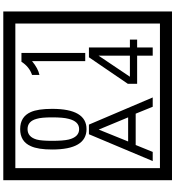

<svg xmlns="http://www.w3.org/2000/svg" viewBox="32 -1032 1090 1195"><g transform="rotate(-90 577.5 -435.0)"><path d="M1103 90H53V-960H1103ZM1028 15V-885H128V15ZM497 -656Q497 -442 371 -442Q244 -442 244 -656Q244 -744 265 -789Q294 -855 371 -855Q448 -855 477 -789Q497 -745 497 -656ZM444 -656Q444 -723 435 -752Q420 -809 371 -809Q322 -809 306 -752Q298 -723 298 -656Q298 -587 306 -553Q322 -488 371 -488Q419 -488 435 -554Q444 -587 444 -656ZM845 -450H794V-781Q748 -743 708 -735V-781Q759 -798 790 -847H845ZM568 -30H510L467 -136H272L229 -30H172L339 -427H399ZM444 -183 368 -366 294 -183ZM928 -127H879V-30H828V-127H653V-185L818 -427H879V-172H928ZM828 -172V-367L697 -172Z"/></g></svg>

Font: Unicode BMP Fallback SIL
Style: Regular
Weight: 400
Foundry: NRSI, SIL International
Version: Version 5.1 Based on Unicode 5.1